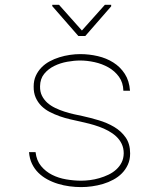

<svg xmlns="http://www.w3.org/2000/svg" viewBox="-20 -761 640 791"><path d="M489.7 -129.4Q489.7 -150.9 481.4 -168.2Q473.1 -185.5 459 -198.7Q444.8 -211.9 426.5 -221.9Q408.2 -231.9 388.2 -239Q368.2 -246.1 348.6 -251.2Q329.1 -256.3 312.5 -259.8Q292.5 -264.2 270 -269.3Q247.6 -274.4 226.1 -282Q204.6 -289.6 184.8 -299.8Q165 -310.1 150.4 -324.7Q135.7 -339.4 127 -359.1Q118.2 -378.9 118.7 -404.8Q118.7 -429.2 127.4 -448.5Q136.2 -467.8 150.6 -482.7Q165 -497.6 184.3 -508.1Q203.6 -518.6 224.9 -525.1Q246.1 -531.7 268.1 -534.9Q290 -538.1 310.1 -538.1Q347.2 -538.1 382.8 -529.8Q418.5 -521.5 447 -503.4Q475.6 -485.4 494.1 -456.8Q512.7 -428.2 515.6 -387.2H488.3Q487.3 -420.9 470.2 -444.6Q453.1 -468.3 427 -483.2Q400.9 -498 369.9 -504.9Q338.9 -511.7 310.1 -511.7Q285.6 -511.7 257.1 -506.6Q228.5 -501.5 203.6 -489.3Q178.7 -477.1 162.1 -456.8Q145.5 -436.5 145 -405.8Q144.5 -383.3 152.8 -366.7Q161.1 -350.1 175 -337.6Q189 -325.2 207.3 -316.4Q225.6 -307.6 245.1 -301.3Q264.6 -294.9 284.4 -290.5Q304.2 -286.1 320.8 -282.7Q352.1 -275.9 386.5 -265.6Q420.9 -255.4 450 -238.3Q479 -221.2 497.6 -194.8Q516.1 -168.5 516.1 -128.9Q516.1 -103 506.8 -82.8Q497.6 -62.5 482.4 -47.1Q467.3 -31.7 447 -20.8Q426.8 -9.8 404.5 -3.2Q382.3 3.4 359.1 6.6Q335.9 9.8 314.5 9.8Q291 9.8 266.6 6.6Q242.2 3.4 219 -3.7Q195.8 -10.7 175 -22Q154.3 -33.2 138.2 -49.1Q122.1 -64.9 111.8 -86.2Q101.6 -107.4 99.6 -134.3H126.5Q130.4 -99.6 149.2 -76.9Q168 -54.2 194.6 -40.8Q221.2 -27.3 252.9 -22Q284.7 -16.6 314.5 -16.6Q331.1 -16.6 350.6 -19Q370.1 -21.5 389.4 -27.1Q408.7 -32.7 426.8 -41.3Q444.8 -49.8 458.7 -62.5Q472.7 -75.2 481 -91.6Q489.3 -107.9 489.7 -129.4ZM317.4 -635.3 412.1 -741.2H438V-734.9L331.5 -612.8H302.7L195.3 -735.8V-741.2H223.1Z"/></svg>

Font: Roboto Mono Thin
Style: Regular
Weight: 250
Designer: Google
Version: Version 2.000985; 2015; ttfautohint (v1.3)